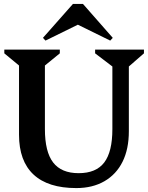

<svg xmlns="http://www.w3.org/2000/svg" viewBox="-20 -943 756 979"><path d="M553 -604 465 -671V-690H714V-671L637 -604V-274Q637 -183 605 -118.5Q573 -54 512.5 -19Q452 16 369 16Q225 16 151 -53Q77 -122 77 -256V-609L2 -671V-690H285V-671L209 -609V-285Q209 -169 251 -114.5Q293 -60 381 -60Q470 -60 511.5 -114.5Q553 -169 553 -285ZM212 -736 199 -750 352 -923H403L555 -750L542 -736L371 -820H383Z"/></svg>

Font: Platypi Light Medium
Style: Regular
Weight: 500
Version: Version 1.200